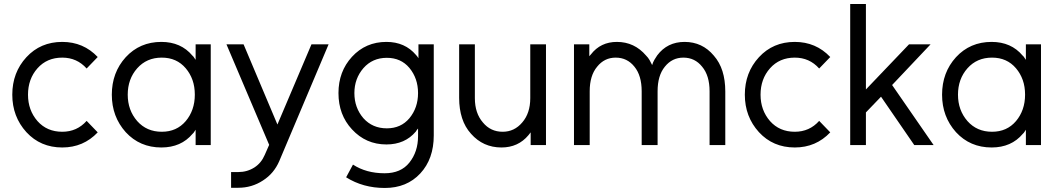

<svg xmlns="http://www.w3.org/2000/svg" viewBox="-20 -720 5256 953"><path d="M289 -512Q181 -512 111 -436Q41 -360 41 -250Q41 -141 111 -64Q181 12 289 12Q394 12 465 -63L410 -120Q362 -66 289 -66Q213 -66 166 -119Q119 -173 119 -250Q119 -328 166 -381Q213 -434 289 -434Q362 -434 410 -380L465 -437Q394 -512 289 -512Z M951 -500V-423Q947 -428 943.5 -434Q940 -440 935 -444Q878 -512 781 -512Q674 -512 604 -436Q535 -360 535 -250Q535 -141 604 -64Q674 12 781 12Q879 12 936 -56Q941 -60 944 -65.5Q947 -71 951 -76V0H1026V-500ZM783 -434Q857 -434 902 -381Q924 -355 935.5 -322.5Q947 -290 947 -250Q947 -211 935.5 -178Q924 -145 902 -119Q857 -66 783 -66Q708 -66 661 -119Q614 -173 614 -250Q614 -328 661 -381Q708 -434 783 -434Z M1104 -500 1316 -1 1294 49Q1277 89 1243 111Q1207 134 1163 134H1127V212H1163Q1230 212 1285 176Q1313 158 1333 134Q1353 110 1366 80L1611 -500H1526L1357 -102L1189 -500Z M1900 -433Q1970 -433 2012 -383Q2055 -331 2055 -258Q2055 -185 2012 -133Q1970 -83 1900 -83Q1829 -83 1784 -133Q1739 -185 1739 -258Q1739 -330 1784 -382Q1829 -433 1900 -433ZM1898 -512Q1795 -512 1727 -438Q1660 -365 1660 -258Q1660 -150 1727 -78Q1796 -3 1898 -3Q1990 -3 2044 -67Q2046 -71 2049 -75Q2052 -79 2055 -82V-44Q2055 33 2012 87Q1970 140 1889 140Q1798 140 1732 97L1698 160Q1782 213 1890 213Q1999 213 2066 141Q2133 69 2133 -48V-500H2057V-431Q2054 -436 2051 -440Q2048 -444 2045 -447Q1990 -512 1898 -512Z M2259 -500V-234Q2259 -179 2273.5 -134Q2288 -89 2318 -56Q2378 12 2469 12Q2552 12 2603 -49Q2605 -52 2608 -55.5Q2611 -59 2614 -63V0H2690V-500H2612V-233Q2612 -158 2572 -112Q2533 -66 2475 -66Q2415 -66 2377 -112Q2337 -158 2337 -233V-500Z M3580 0V-266Q3580 -322 3566 -366.5Q3552 -411 3523 -444Q3466 -512 3378 -512Q3292 -512 3242 -445Q3235 -435 3228 -423Q3221 -411 3217 -397Q3211 -410 3204 -422Q3197 -434 3187 -444Q3129 -512 3042 -512Q2961 -512 2913 -450Q2912 -448 2909.5 -446Q2907 -444 2905 -441V-500H2829V0H2907V-267Q2907 -345 2944 -389Q2980 -434 3036 -434Q3093 -434 3129 -389Q3165 -345 3165 -267V0H3244V-267Q3244 -345 3280 -389Q3316 -434 3372 -434Q3429 -434 3465 -389Q3502 -345 3502 -267V0Z M3925 -512Q3817 -512 3747 -436Q3677 -360 3677 -250Q3677 -141 3747 -64Q3817 12 3925 12Q4030 12 4101 -63L4046 -120Q3998 -66 3925 -66Q3849 -66 3802 -119Q3755 -173 3755 -250Q3755 -328 3802 -381Q3849 -434 3925 -434Q3998 -434 4046 -380L4101 -437Q4030 -512 3925 -512Z M4200 0H4278V-162L4353 -240L4518 0H4614L4408 -298L4599 -500H4492L4278 -276V-700H4200Z M5072 -500V-423Q5068 -428 5064.5 -434Q5061 -440 5056 -444Q4999 -512 4902 -512Q4795 -512 4725 -436Q4656 -360 4656 -250Q4656 -141 4725 -64Q4795 12 4902 12Q5000 12 5057 -56Q5062 -60 5065 -65.5Q5068 -71 5072 -76V0H5147V-500ZM4904 -434Q4978 -434 5023 -381Q5045 -355 5056.5 -322.5Q5068 -290 5068 -250Q5068 -211 5056.5 -178Q5045 -145 5023 -119Q4978 -66 4904 -66Q4829 -66 4782 -119Q4735 -173 4735 -250Q4735 -328 4782 -381Q4829 -434 4904 -434Z"/></svg>

Font: Unageo
Style: Regular
Weight: 400
Designer: Richard Sepsi
Foundry: Richard Sepsi
Version: Version 2.000